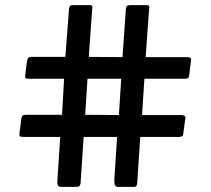

<svg xmlns="http://www.w3.org/2000/svg" viewBox="-20 -726 818 746"><path d="M214 -194H73Q62 -194 58 -196Q54 -198 56 -211L63 -264Q64 -274 68 -277Q72 -280 82 -280H221L229 -420H95Q85 -420 81 -421Q77 -422 78 -435L85 -490Q87 -499 91 -502Q95 -505 104 -505H234L248 -690Q249 -699 252 -702.5Q255 -706 265 -706H327Q337 -706 338.5 -702Q340 -698 338 -687L325 -505L456 -504L469 -690Q470 -699 473 -702.5Q476 -706 487 -706H548Q558 -706 559.5 -702Q561 -698 559 -687L546 -504H698Q715 -505 719.5 -501Q724 -497 722 -490L715 -433Q714 -424 709 -422Q704 -420 698 -420H541L532 -279H675Q692 -280 697 -276Q702 -272 700 -264L692 -207Q692 -199 687 -196.5Q682 -194 676 -194H525L513 -13Q513 -9 510.5 -4.5Q508 0 499 0H439Q431 0 427.5 -5Q424 -10 424 -25L435 -194H305L293 -13Q292 -9 289.5 -4.5Q287 0 277 0H218Q209 0 205.5 -5Q202 -10 203 -25ZM311 -280 442 -279 451 -420H320Z"/></svg>

Font: Glory
Style: Bold
Weight: 700
Designer: Robert Leuschke
Foundry: Robert Leuschke
Version: Version 1.011